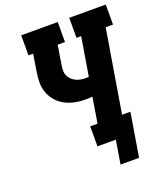

<svg xmlns="http://www.w3.org/2000/svg" viewBox="-157 -838 921 1082"><g transform="rotate(-20 303.5 -297.0)"><path d="M488 141H377L400 0H290V-120H334L359 -273Q348 -272 337 -271.5Q326 -271 315 -271Q282 -271 250.5 -278Q219 -285 192 -300Q165 -315 145 -339Q125 -363 115 -393Q105 -423 106 -456Q107 -489 113 -522L128 -615H100V-735H319V-615H275L257 -502Q254 -486 253.5 -470Q253 -454 258.5 -440Q264 -426 274.5 -415Q285 -404 298.5 -397Q312 -390 327.5 -387Q343 -384 358 -384Q363 -384 368 -384.5Q373 -385 378 -385L416 -615H388V-735H607V-615H563L481 -120H531Z"/></g></svg>

Font: Iosevka Etoile Heavy Oblique
Style: Regular
Weight: 900
Italic angle: -9°
Designer: Belleve Invis
Foundry: Belleve Invis
Version: Version 15.5.2; ttfautohint (v1.8.4)